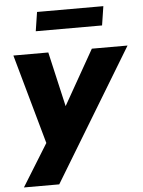

<svg xmlns="http://www.w3.org/2000/svg" viewBox="-59 -749 728 975"><g transform="rotate(-5 305.0 -261.0)"><path d="M23 180 156 -35 28 -492H206L270 -213L428 -492H610L203 180ZM152 -605 167 -702H505L490 -605Z"/></g></svg>

Font: Nunito Sans Black
Style: Italic
Weight: 900
Italic angle: -9°
Designer: Vernon Adams
Foundry: Vernon Adams
Version: Version 3.006; ttfautohint (v1.8.3)